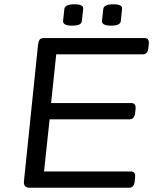

<svg xmlns="http://www.w3.org/2000/svg" viewBox="-20 -878 716 898"><path d="M119 0Q89 0 92 -30L158 -670Q160 -685 165.5 -692.5Q171 -700 187 -700H656Q679 -700 676 -672L674 -654Q671 -624 648 -624H243L219 -396H594Q617 -396 614 -368L612 -350Q609 -320 586 -320H212L186 -76H592Q615 -76 612 -48L610 -30Q607 0 584 0ZM499 -758Q456 -758 457 -780L463 -836Q466 -858 510 -858Q554 -858 551 -836L545 -780Q544 -758 499 -758ZM317 -758Q274 -758 275 -780L281 -836Q284 -858 328 -858Q372 -858 369 -836L363 -780Q362 -758 317 -758Z"/></svg>

Font: Asap Expanded Expanded Regular
Style: Italic
Weight: 400
Width: 7
Italic angle: -6°
Designer: Pablo Cosgaya
Foundry: Omnibus-Type
Version: Version 3.001; ttfautohint (v1.8.4.7-5d5b)